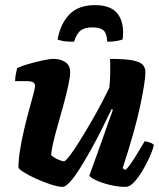

<svg xmlns="http://www.w3.org/2000/svg" viewBox="-20 -730 622 750"><path d="M225 0Q208 0 180 -9Q152 -18 123 -31Q94 -44 74 -56.5Q54 -69 52 -75Q52 -106 58.5 -145.5Q65 -185 74.5 -225.5Q84 -266 94 -302Q104 -338 110.5 -362.5Q117 -387 117 -393Q117 -405 108.5 -409Q100 -413 86 -413H39Q39 -427 42 -441.5Q45 -456 47 -464Q61 -471 89.5 -479.5Q118 -488 146.5 -494Q175 -500 189 -500Q216 -500 235 -487.5Q254 -475 254 -448Q254 -429 246.5 -395Q239 -361 228 -320.5Q217 -280 205.5 -240Q194 -200 187 -169Q180 -138 180 -124Q189 -115 205.5 -107.5Q222 -100 230 -100Q236 -100 253 -122.5Q270 -145 292 -180.5Q314 -216 337 -255.5Q360 -295 378.5 -330.5Q397 -366 407 -387Q410 -412 410.5 -444Q411 -476 410 -500Q467 -500 496.5 -494.5Q526 -489 537 -477.5Q548 -466 548 -448Q548 -413 527.5 -316Q507 -219 459 -73L470 -66Q481 -76 494.5 -96Q508 -116 521.5 -139Q535 -162 545 -178Q554 -178 566.5 -173Q579 -168 581 -163Q576 -142 563.5 -114.5Q551 -87 535 -60.5Q519 -34 502.5 -17Q486 0 471 0Q440 0 408 -8Q376 -16 354 -26.5Q332 -37 329 -44L377 -177Q390 -215 402 -248.5Q414 -282 421 -301L416 -304Q400 -270 379.5 -229Q359 -188 336.5 -147.5Q314 -107 293 -73.5Q272 -40 254 -20Q236 0 225 0ZM269 -567Q240 -567 225 -570Q210 -573 205 -576Q217 -640 252.5 -675Q288 -710 350 -710Q416 -710 441.5 -673.5Q467 -637 459 -576Q453 -573 436 -570Q419 -567 399 -567Q397 -601 383.5 -612Q370 -623 340 -623Q312 -623 296 -611.5Q280 -600 269 -567Z"/></svg>

Font: Texturina Black
Style: Italic
Weight: 900
Italic angle: -11°
Designer: Guillermo Torres Carreño
Foundry: Omnibus-Type
Version: Version 1.002; ttfautohint (v1.8.3)